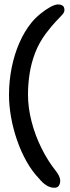

<svg xmlns="http://www.w3.org/2000/svg" viewBox="-20 -670 324 885"><path d="M230.5 195.5Q211.5 195.5 193.8 184.2Q176 173 160.5 153.5Q128 120 102.2 74Q76.5 28 58.5 -24.2Q40.5 -76.5 31 -129.8Q21.5 -183 21.5 -232.5Q21.5 -296.5 33.8 -357.8Q46 -419 69.2 -472.2Q92.5 -525.5 124.5 -565Q142.5 -587 166 -606.2Q189.5 -625.5 211.5 -637.5Q233.5 -649.5 247 -649.5Q260 -649.5 268.5 -644Q277 -638.5 277 -623.5Q277 -613.5 267 -602.2Q257 -591 238 -571.5Q219 -552 191.5 -515.5Q160 -473.5 142 -426.5Q124 -379.5 116.5 -330.5Q109 -281.5 109 -234Q109 -173.5 125.5 -109.8Q142 -46 171 12.5Q200 71 235.5 115.5Q246 128.5 251.8 140.5Q257.5 152.5 257.5 164Q257.5 176.5 251.2 186Q245 195.5 230.5 195.5Z"/></svg>

Font: Gluten Thin Light
Style: Regular
Weight: 300
Version: Version 1.300